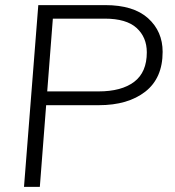

<svg xmlns="http://www.w3.org/2000/svg" viewBox="-20 -732 685 752"><path d="M136 0H74L130 -712H392Q503 -712 560 -660.5Q617 -609 617 -529Q617 -426 549 -373Q481 -320 367 -320H147L152 -374H366Q456 -374 505.5 -411.5Q555 -449 555 -527Q555 -586 515 -622.5Q475 -659 390 -659H187Z"/></svg>

Font: Muli Light
Style: Italic
Weight: 300
Italic angle: -4.541°
Designer: Vernon Adams
Foundry: Vernon Adams
Version: Version 2.100; ttfautohint (v1.8.1.43-b0c9)